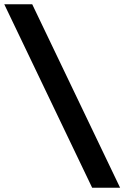

<svg xmlns="http://www.w3.org/2000/svg" viewBox="-38 -880 583 900"><path d="M394 0 -18 -860H113L525 0Z"/></svg>

Font: Spartan Thin
Style: Bold
Weight: 700
Version: Version 1.004